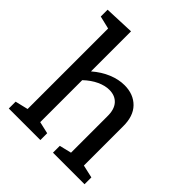

<svg xmlns="http://www.w3.org/2000/svg" viewBox="-209 -914 1054 1054"><g transform="rotate(45 318.0 -387.0)"><path d="M541 -70 616 -53V0H371V-53L441 -70V-351Q442 -406 416.5 -434.5Q391 -463 346 -463Q313 -463 276 -446Q239 -429 203 -395V-69L273 -53V0H28V-53L103 -71V-696L28 -714V-767L203 -774V-463Q247 -501 294.5 -520.5Q342 -540 387 -540Q457 -540 499.5 -497Q542 -454 541 -373Z"/></g></svg>

Font: Bitter Pro Medium
Style: Regular
Weight: 500
Designer: Sol Matas, and Bitter project Authors
Foundry: Sol Matas
Version: Version 1.010